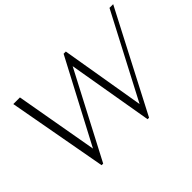

<svg xmlns="http://www.w3.org/2000/svg" viewBox="-128 -990 1290 1290"><g transform="rotate(-45 517.5 -345.0)"><path d="M86 -700H149L253 -110L564 -700H585L686 -100L1000 -700H1035L666 10H652L548 -598L230 10H215Z"/></g></svg>

Font: Fahkwang ExtraLight
Style: Italic
Weight: 275
Italic angle: -10°
Designer: Suppakit Chalermlarp | Katatrad Co.,Ltd.
Foundry: Cadson Demak Co.,Ltd.
Version: Version 1.000; ttfautohint (v1.6)